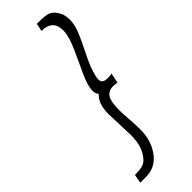

<svg xmlns="http://www.w3.org/2000/svg" viewBox="-325 -767 1034 1034"><g transform="rotate(-45 191.5 -250.5)"><path d="M233 48Q233 130 189.5 189.5Q146 249 73 249H30L39 199Q80 199 98.5 193Q117 187 130 173Q153 147 164 115Q175 83 176 35L170 -136Q171 -177 181 -204Q191 -231 210 -247Q204 -254 201 -263Q198 -272 198 -283Q198 -306 209 -338.5Q220 -371 255 -444Q293 -524 305 -561Q317 -598 317 -625Q317 -665 295.5 -685Q274 -705 232 -705L241 -750H250Q309 -750 329 -741Q349 -732 364 -708Q374 -694 378.5 -677Q383 -660 383 -641Q383 -613 372.5 -579.5Q362 -546 326 -474Q296 -415 284 -384Q272 -353 266 -326Q265 -320 264 -314.5Q263 -309 263 -304Q263 -288 273 -280.5Q283 -273 304 -273Q310 -273 318 -273.5Q326 -274 336 -276L324 -219Q315 -221 307.5 -221.5Q300 -222 293 -222Q259 -222 242.5 -197.5Q226 -173 226 -111Q226 -96 226.5 -79Q227 -62 230 -29Q232 3 232.5 19Q233 35 233 48Z"/></g></svg>

Font: Galada
Style: Regular
Weight: 400
Designer: Latin by Pablo Impallari, Bengali by Jeremie Hornus, Yoann Minet, and Juan Bruce
Foundry: black foundry
Version: Version 1.261;PS 1.261;hotconv 1.0.86;makeotf.lib2.5.63406